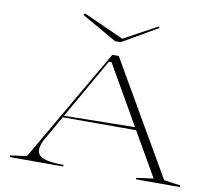

<svg xmlns="http://www.w3.org/2000/svg" viewBox="-95 -1035 1294 1147"><g transform="rotate(10 552.0 -461.5)"><path d="M36 0V-10L136 -24L533 -708H572L968 -24L1068 -10V0H801V-9L904 -23L536 -664H520L229 -154Q214 -131 207 -110.5Q200 -90 200 -74Q200 -51 216.5 -37Q233 -23 268.5 -16.5Q304 -10 360 -10V0ZM299 -289V-299L754 -306V-289ZM777 -923 783 -915 569 -791H535L321 -913L330 -923L575 -813Z"/></g></svg>

Font: Kalnia Expanded ExtraLight
Style: Regular
Weight: 250
Width: 7
Designer: Frida Medrano
Foundry: Frida Medrano
Version: Version 1.105